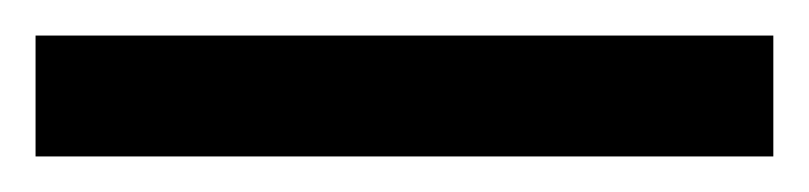

<svg xmlns="http://www.w3.org/2000/svg" viewBox="-22 70 455 108"><path d="M-2 90H413V158H-2Z"/></svg>

Font: hindi15
Style: Regular
Weight: 400
Designer: Jelle Bosma - Monotype Design Team
Foundry: Monotype Imaging Inc.
Version: Version 2.006